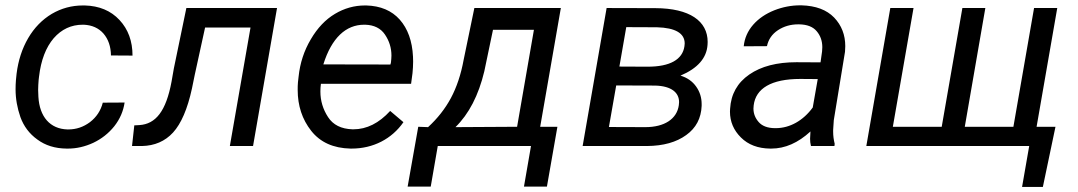

<svg xmlns="http://www.w3.org/2000/svg" viewBox="-20 -559 4126 735"><path d="M238.3 -63.5C171.4 -65.4 131.3 -112.3 127 -188.5C126.5 -197.3 126 -206.1 126 -214.8C126 -227.5 127 -240.2 127.9 -252.9L129.4 -265.6C136.7 -328.6 155.8 -377.9 185.5 -412.6C215.8 -447.3 252.9 -464.4 296.9 -464.4C298.3 -464.4 299.3 -464.4 300.8 -464.4C332.5 -462.9 357.4 -451.7 376 -430.7C394.5 -409.2 404.3 -381.3 404.8 -346.7L487.3 -346.2C487.3 -401.4 470.7 -446.8 437.5 -482.4C404.3 -518.1 359.9 -536.6 304.7 -538.1C302.2 -538.1 299.8 -538.1 297.4 -538.1C254.4 -538.1 214.8 -527.3 178.2 -505.9C141.6 -483.9 111.3 -453.1 87.9 -413.1C64.5 -373 49.8 -327.6 43.5 -276.9L41 -252.4C40 -240.2 39.6 -228.5 39.6 -217.3C39.6 -181.2 45.9 -146 58.1 -110.8C70.8 -75.7 92.3 -46.9 123 -24.9C153.3 -2.4 190.4 9.3 234.4 9.8C236.3 9.8 238.3 9.8 240.7 9.8C272.9 9.8 305.2 2.4 336.9 -12.2C368.7 -27.3 395.5 -48.3 417.5 -75.7C439 -103 452.1 -133.3 457 -166.5L373.5 -166C365.7 -135.3 349.1 -110.4 324.2 -91.3C299.3 -72.8 272 -63.5 241.2 -63.5C240.2 -63.5 239.3 -63.5 238.3 -63.5Z M693.4 -528.3 645.5 -296.9 636.7 -246.6C615.7 -133.3 576.2 -84 513.2 -80.1L494.1 -79.1L485.4 0H523.4C571.8 -1 611.8 -18.1 642.6 -51.8C673.3 -85.4 697.8 -141.6 714.8 -220.2L725.6 -272.9L765.1 -453.6H939L859.9 0H948.7L1040.5 -528.3Z M1321.8 9.8C1323.2 9.8 1324.7 9.8 1326.2 9.8C1408.7 9.8 1480 -27.3 1524.4 -91.3L1473.6 -134.3C1430.7 -87.4 1383.8 -64 1333 -64C1332 -64 1330.6 -64 1329.1 -64C1286.1 -65.4 1254.9 -81.1 1235.8 -110.8C1216.3 -140.6 1206.5 -173.3 1206.5 -208.5C1206.5 -218.3 1207 -228 1208.5 -238.3H1553.7L1559.1 -278.8C1560.5 -293.5 1561.5 -308.6 1561.5 -323.2C1561.5 -329.6 1561.5 -335.9 1561 -342.3C1558.1 -401.9 1541 -449.2 1510.3 -483.9C1479.5 -518.6 1436.5 -536.6 1382.3 -538.1C1380.4 -538.1 1378.9 -538.1 1377 -538.1C1336.4 -538.1 1297.9 -527.3 1262.2 -505.9C1226.1 -484.4 1195.3 -452.1 1169.9 -408.7C1144 -365.2 1128.4 -317.4 1123 -265.1L1120.6 -244.1C1119.6 -233.9 1119.6 -224.1 1119.6 -214.8C1119.6 -154.3 1136.7 -102.1 1171.4 -58.1C1206.1 -14.2 1255.9 8.3 1321.8 9.8ZM1377.9 -464.4C1412.1 -463.4 1437.5 -450.7 1453.6 -426.8C1470.2 -402.3 1478.5 -375.5 1478.5 -346.2C1478.5 -337.4 1477.5 -329.1 1476.6 -319.8L1474.6 -312L1217.8 -312.5C1249.5 -414.1 1304.2 -464.4 1374 -464.4C1375.5 -464.4 1376.5 -464.4 1377.9 -464.4Z M1581.1 -73.7 1540.5 155.3H1628.9L1655.8 0H2012.7L1985.8 155.3H2073.7L2113.8 -73.7H2047.9L2127 -528.3H1795.9L1754.9 -330.1C1744.6 -273.4 1728 -224.6 1706.1 -183.6C1684.1 -142.6 1654.8 -105.5 1618.7 -72.3ZM1723.6 -72.3C1774.9 -122.6 1812 -193.8 1834 -286.1L1867.2 -444.8H2023.9L1959.5 -73.7Z M2456.5 0C2519.5 -0.5 2569.3 -14.6 2606.9 -42C2644.5 -68.8 2664.1 -106.4 2666 -153.8C2666 -156.2 2666 -158.2 2666 -160.6C2666 -185.1 2659.2 -207.5 2645 -227.5C2630.9 -247.6 2610.8 -261.7 2585 -269.5C2650.9 -297.4 2685.1 -336.9 2688.5 -387.2C2689 -391.1 2689 -395 2689 -398.4C2689 -478.5 2620.1 -527.3 2488.8 -527.8L2302.2 -528.3L2210.4 0ZM2377.4 -455.1 2495.1 -454.6C2565.4 -452.6 2601.1 -431.6 2601.1 -392.6C2601.1 -389.2 2600.6 -385.7 2600.1 -381.8C2592.8 -331.1 2544.9 -303.7 2459.5 -303.7L2351.1 -304.2ZM2488.8 -231.4C2551.8 -229.5 2579.6 -203.6 2579.6 -168C2579.6 -164.1 2579.1 -160.2 2578.6 -156.2C2571.3 -103.5 2523.4 -72.3 2450.7 -72.3L2311 -72.8L2338.9 -231.9Z M3174.3 0 3175.3 -8.3C3171.4 -23.9 3169.4 -39.1 3169.4 -54.7C3169.4 -57.1 3169.4 -59.1 3169.4 -61.5L3171.9 -99.1L3214.8 -360.8C3215.3 -368.2 3215.8 -375.5 3215.8 -382.3C3215.8 -425.3 3201.7 -461.9 3173.3 -491.7C3144.5 -521.5 3103 -537.1 3047.9 -538.6C3046.4 -538.6 3044.4 -538.6 3043 -538.6C3009.3 -538.6 2976.1 -532.2 2943.8 -519.5C2911.1 -506.3 2884.3 -488.3 2863.3 -464.4C2842.3 -440.4 2830.1 -412.6 2827.1 -381.8L2916 -382.3C2921.4 -407.7 2935.1 -428.2 2958 -443.4C2981 -458.5 3006.8 -465.8 3035.6 -465.8C3036.6 -465.8 3037.6 -465.8 3039.1 -465.8C3069.8 -465.3 3092.3 -456.5 3106.4 -439.5C3120.6 -422.9 3127.9 -402.3 3127.9 -378.4C3127.9 -373 3127.4 -367.7 3127 -362.3L3121.1 -320.3L3028.8 -320.8C2954.1 -320.8 2894 -305.2 2848.6 -273.9C2802.7 -242.2 2778.3 -198.7 2774.9 -142.6C2774.9 -139.2 2774.4 -135.7 2774.4 -131.8C2774.4 -93.3 2788.6 -60.1 2816.4 -32.7C2844.2 -4.9 2881.8 9.3 2928.2 9.8C2929.7 9.8 2931.2 9.8 2932.6 9.8C2985.4 9.8 3035.2 -12.2 3082.5 -55.7L3081.1 -27.8C3081.1 -18.6 3082 -9.3 3084.5 0ZM2945.8 -68.4C2918 -68.8 2897.5 -76.7 2884.3 -91.8C2871.1 -106.9 2864.3 -124 2864.3 -143.6C2864.3 -147.5 2864.7 -151.4 2865.2 -155.8C2873 -220.2 2932.1 -256.8 3043.5 -256.8L3110.4 -256.3L3091.3 -147.5C3054.7 -97.2 3003.4 -68.4 2949.7 -68.4C2948.2 -68.4 2947.3 -68.4 2945.8 -68.4Z M3388.2 -528.3 3296.4 0H3919.9L3892.6 156.7H3972.2L4020.5 -73.7H3948.2L4027.3 -528.3H3938.5L3859.4 -73.7H3673.3L3752 -528.3H3664.1L3585 -73.7H3397.9L3477.1 -528.3Z"/></svg>

Font: Roboto
Style: Italic
Weight: 400
Italic angle: -12°
Designer: Google
Version: Version 2.137; 2017